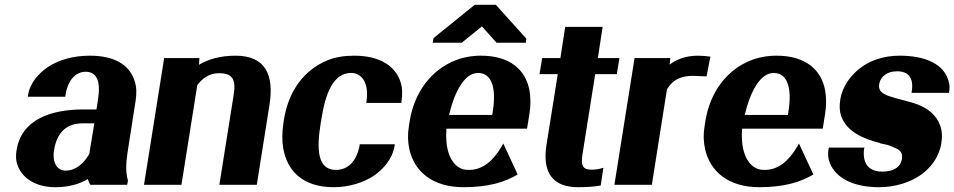

<svg xmlns="http://www.w3.org/2000/svg" viewBox="-20 -770 3976 800"><path d="M49 -144C45 -121 46 -101 53 -82C72 -28 128 10 211 10C268 10 313 -4 346 -24C349 -15 351 -7 357 0H510L513 -18C504 -49 504 -85 511 -132L545 -350C550 -381 549 -409 541 -432C520 -501 455 -538 355 -538C285 -538 226 -521 180 -491C143 -466 105 -426 97 -374L96 -367H252L253 -374C263 -440 298 -471 337 -471C383 -471 401 -432 388 -353L382 -314H327C192 -314 69 -272 49 -144ZM205 -143C218 -227 266 -256 323 -256H373L352 -129C330 -88 294 -59 253 -59C220 -59 197 -90 205 -143Z M580 0H736L802 -415C822 -443 852 -465 892 -465C947 -465 964 -441 954 -377L894 0H1050L1103 -334C1122 -456 1088 -538 961 -538C898 -538 847 -523 809 -500L811 -528H664Z M1161 -257C1155 -220 1155 -185 1160 -153C1176 -58 1242 10 1370 10C1436 10 1496 -10 1538 -38C1577 -65 1615 -107 1624 -162L1625 -169H1479L1478 -162C1465 -96 1428 -62 1380 -62C1304 -62 1298 -144 1316 -255L1319 -273C1336 -382 1369 -466 1443 -466C1491 -466 1518 -419 1507 -348L1506 -341H1652L1653 -348C1657 -376 1657 -404 1649 -428C1628 -495 1562 -538 1456 -538C1414 -538 1376 -532 1343 -518C1248 -479 1182 -392 1163 -271Z M1684 -246C1678 -211 1679 -178 1686 -147C1707 -55 1782 10 1912 10C2017 10 2085 -12 2137 -43L2077 -172L2069 -158C2033 -97 1989 -62 1934 -62C1916 -62 1903 -65 1890 -74C1855 -97 1834 -151 1840 -234H2176L2186 -296C2192 -332 2191 -364 2186 -394C2170 -479 2105 -538 1984 -538C1945 -538 1909 -531 1876 -518C1779 -479 1707 -389 1687 -265ZM1783 -592H1904L1988 -660L2049 -592H2171L2173 -609L2046 -750H1958L1786 -611ZM1851 -291C1875 -391 1916 -466 1972 -466C2026 -466 2050 -409 2033 -304L2031 -291Z M2228 -461H2304L2257 -166C2239 -52 2282 10 2388 10C2425 10 2454 8 2483 3L2494 -71C2478 -66 2465 -63 2444 -63C2410 -63 2399 -78 2407 -127L2460 -461H2550L2561 -528H2471L2491 -658H2335L2315 -528H2239Z M2540 0H2696L2759 -398C2782 -435 2813 -454 2866 -454C2880 -454 2902 -452 2917 -452H2924L2940 -534C2925 -536 2905 -538 2888 -538C2837 -538 2798 -522 2770 -501L2773 -528H2624Z M2916 -246C2910 -211 2911 -179 2918 -148C2939 -56 3014 10 3144 10C3249 10 3317 -12 3369 -43L3309 -172L3301 -158C3265 -97 3221 -62 3166 -62C3148 -62 3135 -65 3122 -74C3087 -97 3066 -151 3072 -234H3408L3418 -296C3424 -332 3423 -364 3418 -394C3402 -479 3337 -538 3216 -538C3177 -538 3140 -531 3107 -518C3010 -479 2939 -389 2919 -265ZM3083 -291C3107 -391 3148 -466 3204 -466C3258 -466 3282 -409 3265 -304L3263 -291Z M3432 -148C3429 -129 3430 -109 3438 -90C3463 -28 3536 10 3642 10C3711 10 3772 -10 3818 -42C3856 -70 3892 -112 3902 -172C3907 -201 3905 -227 3897 -248C3881 -291 3847 -318 3803 -335C3768 -348 3716 -358 3683 -370C3659 -379 3639 -390 3643 -418C3649 -454 3679 -473 3718 -473C3764 -473 3788 -446 3779 -390L3778 -383H3934L3935 -390C3939 -413 3934 -432 3926 -450C3900 -507 3830 -538 3729 -538C3661 -538 3604 -518 3561 -484C3525 -455 3490 -412 3481 -354C3477 -328 3478 -306 3485 -286C3508 -222 3575 -192 3647 -174L3646 -173H3647C3668 -169 3685 -165 3697 -159C3724 -148 3743 -140 3738 -108C3732 -71 3700 -55 3656 -55C3605 -55 3573 -83 3580 -148L3582 -155H3434Z"/></svg>

Font: Aerodynamic
Style: BdObl
Weight: 500
Designer: Google
Version: Version 2.000980; 2014